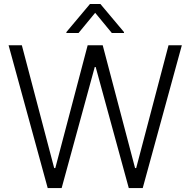

<svg xmlns="http://www.w3.org/2000/svg" viewBox="-20 -958 970 978"><path d="M223 0 23.8 -727.3H91.3L256 -101.9H261.7L426.5 -727.3H503.2L668 -101.9H673.7L838.4 -727.3H906.2L707 0H636L467.3 -616.8H462.7L294 0ZM380 -789.8H318.2V-794.7L438.2 -937.5H491.5L611.5 -794.7V-789.8H549.7L464.8 -892.8Z"/></svg>

Font: Inter Zeller Light
Style: Regular
Weight: 300
Designer: Rasmus Andersson; Joe Bland
Foundry: zeller
Version: Version 3.015;git-dec3a8cb1